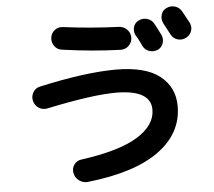

<svg xmlns="http://www.w3.org/2000/svg" viewBox="-58 -895 1116 1002"><g transform="rotate(-5 500.0 -393.5)"><path d="M700.2 -772.5Q722.7 -783.2 745.6 -775.9Q768.6 -768.6 780.3 -747.1Q785.2 -737.3 795.4 -717.8Q805.7 -698.2 810.5 -688.5Q821.3 -667 814 -644Q806.6 -621.1 786.1 -611.3Q763.7 -601.6 741.2 -608.9Q718.8 -616.2 708 -636.7L696.3 -661.1Q684.6 -685.5 676.8 -696.3Q666 -717.8 672.4 -740.2Q678.7 -762.7 700.2 -772.5ZM930.7 -797.9Q953.1 -757.8 963.9 -736.8Q974.6 -715.8 966.8 -693.4Q959 -670.9 937 -660.2Q915 -649.4 892.1 -656.7Q869.1 -664.1 858.4 -685.5Q848.6 -705.1 826.2 -746.1Q815.4 -767.6 821.8 -791Q828.1 -814.5 849.6 -824.2Q872.1 -835 895.5 -827.6Q918.9 -820.3 930.7 -797.9ZM184.6 -356.4Q160.2 -351.6 139.6 -364.7Q119.1 -377.9 113.3 -401.9Q107.4 -425.8 120.1 -447.3Q132.8 -468.8 157.2 -473.6Q394.5 -526.4 556.6 -527.3Q712.9 -527.3 788.1 -467.8Q863.3 -408.2 863.3 -309.6Q863.3 -168 736.8 -75.7Q610.4 16.6 363.3 43.9Q337.9 46.9 316.9 31.7Q295.9 16.6 291 -8.8Q286.1 -33.2 300.3 -52.7Q314.5 -72.3 337.9 -75.2Q538.1 -102.5 634.3 -161.6Q730.5 -220.7 730.5 -302.7Q730.5 -406.2 549.8 -407.2Q424.8 -407.2 184.6 -356.4ZM301.8 -772.5Q442.4 -753.9 592.8 -748Q618.2 -747.1 635.7 -729.5Q653.3 -711.9 653.3 -687Q653.3 -662.1 635.3 -644.5Q617.2 -627 591.8 -627.9Q445.3 -632.8 287.1 -655.3Q262.7 -658.2 248.5 -678.2Q234.4 -698.2 237.3 -722.2Q240.2 -746.1 258.8 -760.7Q277.3 -775.4 301.8 -772.5Z"/></g></svg>

Font: Rounded-X Mgen+ 1m bold
Style: Bold
Weight: 700
Designer: [Source Han Sans]
Ryoko NISHIZUKA  (kana & ideographs); Paul D. Hunt (Latin, Greek & Cyrillic); Wenlong ZHANG  (bopomofo
Version: Version 1.059.20150602